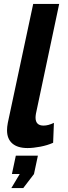

<svg xmlns="http://www.w3.org/2000/svg" viewBox="-20 -750 349 983"><path d="M121 8Q70 8 43 -15.5Q16 -39 16 -83Q16 -100 20 -121L150 -730H283L164 -168Q162 -156 162 -148Q162 -107 203 -107Q227 -107 256 -121L252 -19Q223 -6 186.5 1Q150 8 121 8ZM38 213 81 141H41L61 47H174L154 141L99 213Z"/></svg>

Font: Raleway
Style: Bold Italic
Weight: 700
Italic angle: -12°
Designer: Matt McInerney, Pablo Impallari, Rodrigo Fuenzalida
Foundry: Matt McInerney, Pablo Impallari, Rodrigo Fuenzalida
Version: Version 4.101;RELEASE